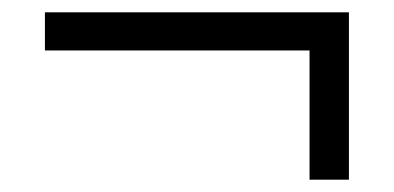

<svg xmlns="http://www.w3.org/2000/svg" viewBox="-20 -440 640 312"><path d="M483 -148V-358H53V-420H547V-148Z"/></svg>

Font: Winston
Style: Regular
Weight: 400
Designer: Original fonts by Vernon Adams / Changes by Cristiano Sobral
Foundry: Original fonts by Vernon Adams / Changes by Cristiano Sobral
Version: Version 2.503;July 17, 2020;FontCreator 13.0.0.2655 64-bit